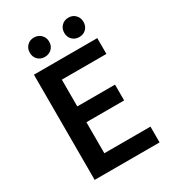

<svg xmlns="http://www.w3.org/2000/svg" viewBox="-220 -1052 1049 1168"><g transform="rotate(-30 304.0 -467.5)"><path d="M94 0V-739H539V-628H226V-440H491V-329H226V-111H550V0ZM206 -799Q177 -799 158 -818Q139 -837 139 -867Q139 -896 158 -915.5Q177 -935 206 -935Q236 -935 255.5 -915.5Q275 -896 275 -867Q275 -837 255.5 -818Q236 -799 206 -799ZM449 -799Q419 -799 400 -818Q381 -837 381 -867Q381 -896 400 -915.5Q419 -935 449 -935Q478 -935 497 -915.5Q516 -896 516 -867Q516 -837 497 -818Q478 -799 449 -799Z"/></g></svg>

Font: Noto Sans KR Thin SemiBold
Style: Regular
Weight: 600
Version: Version 2.004-H2;hotconv 1.0.118;makeotfexe 2.5.65603